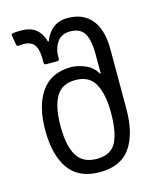

<svg xmlns="http://www.w3.org/2000/svg" viewBox="-108 -787 732 874"><g transform="rotate(-15 257.5 -350.0)"><path d="M63 -240Q63 -356 110 -422Q157 -488 250 -488Q281 -488 316.5 -473Q352 -458 369 -427Q370 -424 372 -425Q374 -426 374 -428V-516Q374 -582 355 -614Q336 -646 288 -646Q247 -646 227 -617Q207 -588 207 -552V-540Q207 -530 197 -530H145Q135 -530 135 -540V-558Q135 -605 118 -626Q101 -647 62 -645L45 -644Q38 -644 36 -650L28 -696V-698Q28 -703 33 -705Q50 -708 72 -708Q117 -708 142.5 -688Q168 -668 179 -629Q180 -627 181.5 -627Q183 -627 184 -629Q197 -665 224.5 -686.5Q252 -708 293 -708Q366 -708 405.5 -660Q445 -612 445 -520V-240Q445 -122 399.5 -57Q354 8 255 8Q156 8 109.5 -57.5Q63 -123 63 -240ZM257 -54Q323 -54 348 -101Q373 -148 373 -242Q373 -326 346.5 -376Q320 -426 254 -426Q190 -426 162.5 -378.5Q135 -331 135 -240Q135 -149 163 -101.5Q191 -54 257 -54Z"/></g></svg>

Font: Barlow GEO
Style: Regular
Weight: 400
Designer: Jeremy Tribby
Foundry: Tribby Type
Version: Version 1.408